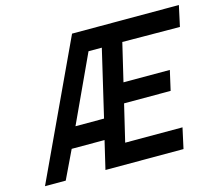

<svg xmlns="http://www.w3.org/2000/svg" viewBox="-99 -821 1087 948"><g transform="rotate(-15 444.5 -346.5)"><path d="M328 0 362 -144H194L125 0H19L343 -693H889L866 -587L572 -589L526 -395H763L740 -294H502L457 -105H750L727 0ZM399 -588 241 -247H387L467 -588Z"/></g></svg>

Font: Titillium Web
Style: SemiBold Italic
Weight: 600
Italic angle: -13°
Version: Version 1.001;PS 57.000;hotconv 1.0.70;makeotf.lib2.5.55311